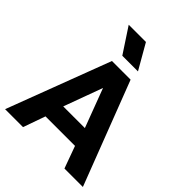

<svg xmlns="http://www.w3.org/2000/svg" viewBox="-256 -1083 1226 1226"><g transform="rotate(45 357.0 -470.0)"><path d="M6 0 271 -700H439.5L708.5 0H542L487.5 -150H221L168 0ZM256 -275H451.5L352.5 -538ZM294 -770.5 183 -939.5H338.5L435.5 -770.5Z"/></g></svg>

Font: Geologica Thin Roman SemiBold
Style: Regular
Weight: 600
Version: Version 1.010;gftools[0.9.28]